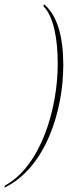

<svg xmlns="http://www.w3.org/2000/svg" viewBox="-77 -764 329 898"><path d="M-54 104 -57 114C136 22 219 -245 219 -460C219 -589 192 -692 129 -744L126 -735C174 -688 193 -581 193 -466C193 -252 113 13 -54 104Z"/></svg>

Font: Noto Serif Display Condensed Thin
Style: Italic
Weight: 100
Width: 3
Italic angle: -12°
Designer: Monotype Design Team
Foundry: Monotype Imaging Inc.
Version: Version 2.009